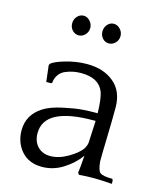

<svg xmlns="http://www.w3.org/2000/svg" viewBox="-105 -753 706 841"><g transform="rotate(15 248.0 -332.5)"><path d="M330.1 2.9 324.2 -6.8Q327.6 -21 332 -84Q302.7 -43.9 258.5 -16.4Q214.4 11.2 164.1 11.2Q104.5 11.2 70.8 -27.1Q37.1 -65.4 37.1 -121.1Q37.1 -190.9 99.1 -231Q130.4 -251 184.6 -262.7Q238.8 -274.4 270.8 -276.6Q302.7 -278.8 326.2 -278.8H339.8Q338.4 -344.2 328.1 -373Q306.6 -430.2 225.1 -430.2Q207 -430.2 190.2 -427Q173.3 -423.8 155.5 -416.5Q137.7 -409.2 126.2 -393.6Q114.7 -377.9 112.8 -356L108.9 -353H86.9L78.1 -426.8L81.1 -433.1Q93.3 -446.3 142.6 -460.7Q191.9 -475.1 240.2 -475.1Q315.4 -475.1 362.3 -435.8Q409.2 -396.5 409.2 -323.2Q409.2 -262.7 407 -188.7Q404.8 -114.7 404.8 -78.1Q408.7 -37.6 419.9 -28.8Q432.1 -18.1 475.1 -18.1L479 -14.2L480 0L479 3.9Q431.2 0 398.9 0Q361.3 0 330.1 2.9ZM324.2 -115.2Q334 -132.3 335 -144L339.8 -244.1H331.1Q107.9 -244.1 107.9 -127Q107.9 -89.4 129.6 -66.7Q151.4 -43.9 187 -43.9Q225.1 -43.9 265.9 -67.4Q306.6 -90.8 324.2 -115.2ZM129.9 -630.9Q129.9 -648.9 141.8 -662.4Q153.8 -675.8 170.9 -675.8Q187 -675.8 199.5 -662.1Q211.9 -648.4 211.9 -630.9Q211.9 -612.8 199.5 -599.9Q187 -586.9 170.9 -586.9Q153.8 -586.9 141.8 -599.6Q129.9 -612.3 129.9 -630.9ZM267.1 -630.9Q267.1 -648.9 278.8 -662.4Q290.5 -675.8 307.1 -675.8Q323.7 -675.8 336.4 -662.4Q349.1 -648.9 349.1 -630.9Q349.1 -612.3 336.4 -599.6Q323.7 -586.9 307.1 -586.9Q290.5 -586.9 278.8 -599.6Q267.1 -612.3 267.1 -630.9Z"/></g></svg>

Font: Quattrocento Roman
Style: Regular
Weight: 400
Designer: Pablo Impallari
Foundry: Pablo Impallari. www.impallari.com Igino Marini. www.ikern.com
Version: Version 1.000